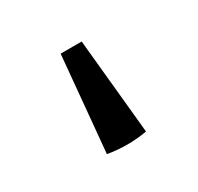

<svg xmlns="http://www.w3.org/2000/svg" viewBox="-62 -167 350 340"><g transform="rotate(-30 113.5 3.0)"><path d="M135 -96 154 99Q114 106 74 99L92 -96Z"/></g></svg>

Font: Piazzolla 24pt
Style: Regular
Weight: 400
Designer: Juan Pablo del Peral
Foundry: Huerta Tipografica
Version: Version 2.005